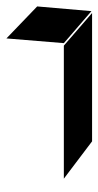

<svg xmlns="http://www.w3.org/2000/svg" viewBox="57 -688 313 612"><g transform="rotate(90 214.0 -381.5)"><path d="M477 -428 358 -518H-51L53 -428ZM30 -245 45 -428 -57 -516 -72 -343Z"/></g></svg>

Font: FFF_HK Layer Middle
Style: Regular
Weight: 400
Italic angle: -5°
Designer: bBox Type GmbH
Foundry: bBox Type GmbH
Version: Version 0.002